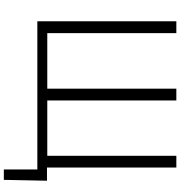

<svg xmlns="http://www.w3.org/2000/svg" viewBox="10 -761 922 982"><g transform="rotate(90 471.0 -270.0)"><path d="M149.4 -710.9V-50.8H433.6V-710.9H493.7V-50.8H776.9V-710.9H836.9V-49.3H904.3L899.9 171.4H846.7V0H88.9V-710.9Z"/></g></svg>

Font: RobotoInd Light
Style: Regular
Weight: 300
Designer: Google
Version: Version 2.001151; 2014